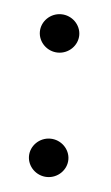

<svg xmlns="http://www.w3.org/2000/svg" viewBox="-35 -330 213 369"><g transform="rotate(5 71.5 -146.0)"><path d="M31 -266C31 -246 48 -229 69 -229C90 -229 107 -246 107 -266C107 -286 90 -303 69 -303C48 -303 31 -286 31 -266ZM31 -26C31 -6 48 11 69 11C90 11 107 -6 107 -26C107 -46 90 -63 69 -63C48 -63 31 -46 31 -26Z"/></g></svg>

Font: Armata Saber
Style: Rg
Weight: 400
Designer: Jasper
Foundry: Cannot Into Space Fonts
Version: Version 0.970